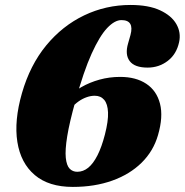

<svg xmlns="http://www.w3.org/2000/svg" viewBox="-20 -737 745 774"><path d="M506 -717Q579 -717 625.2 -695.5Q671.5 -674 691 -639.8Q710.5 -605.5 702 -567Q691.5 -518.5 656.2 -491.5Q621 -464.5 575 -464.5Q522.5 -464.5 502.8 -490.8Q483 -517 496.5 -562.5L506 -596Q514 -625.5 505 -640.8Q496 -656 469.5 -656Q442.5 -656 412.2 -624.2Q382 -592.5 349.5 -521Q317 -449.5 284 -329Q260 -243.5 251 -188Q242 -132.5 245.2 -101Q248.5 -69.5 260.8 -57Q273 -44.5 291.5 -44.5Q315.5 -44.5 335.8 -61Q356 -77.5 373 -111Q390 -144.5 403 -195Q417 -249.5 415.5 -283.8Q414 -318 400 -334.5Q386 -351 362 -351Q346 -351 329.5 -345.2Q313 -339.5 297.2 -328.5Q281.5 -317.5 268.2 -302Q255 -286.5 245.5 -267L215 -285Q226.5 -315 250.5 -340.8Q274.5 -366.5 308 -385.8Q341.5 -405 381.2 -416Q421 -427 464.5 -427Q528 -427 569.8 -399.2Q611.5 -371.5 625 -319Q638.5 -266.5 617 -192.5Q598.5 -128 550.8 -81Q503 -34 432.2 -8.8Q361.5 16.5 273.5 16.5Q176.5 16.5 120 -31.5Q63.5 -79.5 50 -164.8Q36.5 -250 68.5 -361.5Q101 -474.5 166.2 -553.8Q231.5 -633 319.2 -675Q407 -717 506 -717Z"/></svg>

Font: Fraunces Wonky
Style: Italic
Weight: 900
Italic angle: -16°
Version: Version 1.000;[b76b70a41]